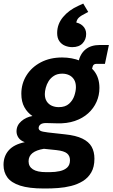

<svg xmlns="http://www.w3.org/2000/svg" viewBox="-60 -866 640 1089"><path d="M188.5 203.1Q104.5 203.1 54.2 186.8Q3.9 170.4 -18.1 140.4Q-40 110.4 -40 69.3Q-40 20 -10.5 -13.4Q19 -46.9 80.6 -59.6Q56.2 -68.4 44.9 -85Q33.7 -101.6 33.7 -120.6Q33.7 -154.8 60.5 -178.2Q87.4 -201.7 124 -208Q95.7 -226.6 78.4 -257.8Q61 -289.1 61 -334Q61 -391.6 90.3 -438.5Q119.6 -485.4 171.9 -512.7Q224.1 -540 292.5 -540Q347.7 -540 396 -520.8Q444.3 -501.5 474.1 -463.1Q503.9 -424.8 503.9 -367.2Q503.9 -325.2 487.5 -288.3Q471.2 -251.5 440.2 -223.4Q409.2 -195.3 364.3 -179.9Q319.3 -164.6 262.2 -166.5L205.6 -168Q181.2 -168.9 170.2 -160.6Q159.2 -152.3 159.2 -139.6Q159.2 -130.4 168.7 -124.5Q178.2 -118.7 212.4 -114.7L309.1 -104Q370.6 -97.7 407.2 -79.8Q443.8 -62 459.7 -33.7Q475.6 -5.4 475.6 34.2Q475.6 81.1 457.5 112.1Q439.5 143.1 409.4 161.4Q379.4 179.7 343.3 188.7Q307.1 197.8 270.3 200.4Q233.4 203.1 201.2 203.1ZM202.1 110.4H222.2Q253.4 110.4 279.5 104.5Q305.7 98.6 321.3 84Q336.9 69.3 336.9 42.5Q336.9 18.1 320.3 4.2Q303.7 -9.8 260.3 -14.6L189 -22Q146 -15.1 124 2.4Q102.1 20 102.1 48.8Q102.1 78.6 126.7 94.5Q151.4 110.4 202.1 110.4ZM273.4 -258.3Q310.5 -258.3 331.8 -277.6Q353 -296.9 361.8 -323.5Q370.6 -350.1 370.6 -371.6Q370.6 -397.5 360.1 -414.6Q349.6 -431.6 332 -439.9Q314.5 -448.2 293 -448.2Q265.1 -448.2 246.1 -436Q227.1 -423.8 215.8 -405.8Q204.6 -387.7 199.5 -367.9Q194.3 -348.1 194.3 -332.5Q194.3 -307.1 205.3 -290.5Q216.3 -273.9 234.1 -266.1Q252 -258.3 273.4 -258.3ZM369.6 -446.8 384.3 -512.7Q394.5 -561 425.3 -585.9Q456.1 -610.8 506.3 -610.8H557.6L535.2 -503.9H486.3Q476.6 -503.9 471.2 -498.5Q465.8 -493.2 462.9 -479L453.1 -433.1ZM412.1 -845.7 440.4 -798.3 427.7 -791.5Q398.9 -777.3 387 -765.9Q375 -754.4 372.6 -736.8L371.1 -723.6L356.4 -740.7Q390.6 -737.8 409.7 -719.2Q428.7 -700.7 428.7 -673.3Q428.7 -641.6 408.2 -620.1Q387.7 -598.6 350.1 -598.6Q328.6 -598.6 308.8 -606.7Q289.1 -614.7 276.6 -632.6Q264.2 -650.4 264.2 -678.7Q264.2 -729 297.4 -769Q330.6 -809.1 385.3 -833.5Z"/></svg>

Font: Schibsted Grotesk
Style: Bold Italic
Weight: 700
Italic angle: -12°
Designer: Bakken & Baeck AS, Henrik Kongsvoll
Foundry: Schibsted ASA
Version: Version 1.100;gftools[0.9.25]